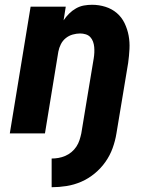

<svg xmlns="http://www.w3.org/2000/svg" viewBox="-20 -558 640 803"><path d="M196 225V105Q210 105 224.5 102.5Q239 100 253 94Q267 88 279 78Q291 68 299.5 55Q308 42 312.5 28Q317 14 320 0Q333 -79 346 -157.5Q359 -236 372 -314Q374 -326 374.5 -338Q375 -350 374 -361.5Q373 -373 369 -384Q365 -395 357.5 -403Q350 -411 338.5 -414.5Q327 -418 315 -418Q300 -418 284 -413.5Q268 -409 255 -398.5Q242 -388 234.5 -373Q227 -358 224 -342L168 0H21L108 -530H255L246 -473Q256 -488 269 -501Q282 -514 298 -523Q314 -532 331 -535Q348 -538 365 -538Q394 -538 421 -529.5Q448 -521 468.5 -503.5Q489 -486 501 -461Q513 -436 518 -409Q523 -382 521.5 -353Q520 -324 516 -295L467 0Q462 31 451 61.5Q440 92 421 119Q402 146 376 167.5Q350 189 320 202Q290 215 258.5 220Q227 225 196 225Z"/></svg>

Font: Iosevka Curly HvExObl
Style: Regular
Weight: 900
Width: 7
Italic angle: -9°
Monospace: yes
Designer: Belleve Invis
Foundry: Belleve Invis
Version: Version 11.1.0; ttfautohint (v1.8.3)